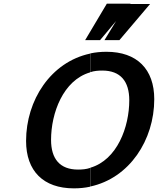

<svg xmlns="http://www.w3.org/2000/svg" viewBox="-20 -1020 866 1053"><path d="M803 -998H695L696 -1000H566L447 -800H529L617 -905L553 -800H635ZM475 -624C495 -631 518 -633 541 -633C641 -633 689 -574 689 -470C689 -324 623 -143 475 -100V3C690 -43 826 -252 826 -476C826 -641 731 -736 564 -736C532 -736 503 -733 475 -727ZM474 -99C454 -92 431 -90 408 -90C308 -90 260 -149 260 -253C260 -399 326 -580 474 -623V-726C259 -680 123 -471 123 -247C123 -82 218 13 385 13C417 13 446 10 474 4Z"/></svg>

Font: Perun SemiBold Italic
Style: Regular
Weight: 400
Italic angle: -12°
Foundry: Copyright (c) Stefan Peev, Context Ltd, 2016
Version: Version 1.026